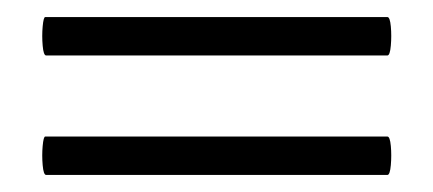

<svg xmlns="http://www.w3.org/2000/svg" viewBox="-20 -302 508 225"><path d="M34 -97Q31 -97 30 -108.5Q29 -120 30 -131Q31 -142 33 -142H434Q437 -142 438 -131Q439 -120 438 -108.5Q437 -97 434 -97ZM34 -237Q31 -237 30 -248.5Q29 -260 30 -271Q31 -282 33 -282H434Q437 -282 438 -271Q439 -260 438 -248.5Q437 -237 434 -237Z"/></svg>

Font: Cormorant Light SemiBold
Style: Regular
Weight: 600
Version: Version 4.000